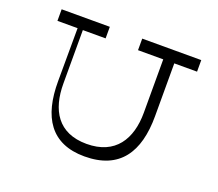

<svg xmlns="http://www.w3.org/2000/svg" viewBox="-117 -865 1171 1030"><g transform="rotate(20 468.5 -350.0)"><path d="M867 -700H530V-634H674V-329C674 -179 606 -67 442 -67C278 -67 215 -179 215 -329V-634H345V-700H70V-634H185L184 -332C183 -127 262 0 454 0C655 0 737 -127 737 -332V-634H867Z"/></g></svg>

Font: Space Cowgirl Light
Style: Regular
Weight: 300
Designer: Valery Marier
Foundry: Valery Marier
Version: Version 1.000;hotconv 1.0.109;makeotfexe 2.5.65596